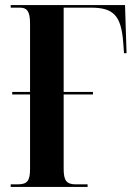

<svg xmlns="http://www.w3.org/2000/svg" viewBox="-20 -734 524 754"><path d="M22 0H324V-10H278C240 -10 230 -26 230 -72V-363H345V-373H230V-704H337C427 -704 456 -672 464 -566L467 -525H477L471 -714H22V-704H58C85 -704 98 -691 98 -642V-373H28V-363H98V-71C98 -23 87 -10 48 -10H22Z"/></svg>

Font: Noto Serif Display ExtraCondensed
Style: Bold
Weight: 700
Width: 2
Designer: Monotype Design Team
Foundry: Monotype Imaging Inc.
Version: Version 2.009